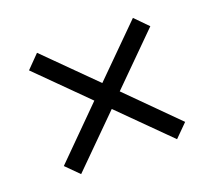

<svg xmlns="http://www.w3.org/2000/svg" viewBox="-88 -633 775 696"><g transform="rotate(-20 300.0 -285.0)"><path d="M115 -51 66 -100 251 -285 66 -469 115 -519 300 -335 485 -519 534 -469 349 -285 534 -100 485 -51 300 -235Z"/></g></svg>

Font: Nunito Sans 12pt ExtraLight 9pt Medium
Style: Regular
Weight: 500
Version: Version 3.101;gftools[0.9.27]